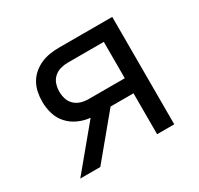

<svg xmlns="http://www.w3.org/2000/svg" viewBox="-117 -662 834 805"><g transform="rotate(-30 300.0 -260.0)"><path d="M57 0 222 -199Q192 -202 164.5 -214.5Q137 -227 117 -249Q97 -271 88.5 -300Q80 -329 80 -359Q80 -381 84.5 -403.5Q89 -426 100 -445.5Q111 -465 128.5 -480Q146 -495 166.5 -504Q187 -513 209.5 -516.5Q232 -520 254 -520H512V0H429V-198H318L154 0ZM254 -271H429V-447H254Q236 -447 218.5 -442Q201 -437 187.5 -424.5Q174 -412 168.5 -394.5Q163 -377 163 -359Q163 -341 168.5 -323.5Q174 -306 187.5 -293.5Q201 -281 218.5 -276Q236 -271 254 -271Z"/></g></svg>

Font: Iosevka Meiseki Sans
Style: Regular
Weight: 400
Monospace: yes
Designer: Belleve Invis
Foundry: Belleve Invis
Version: Version 11.2.6; ttfautohint (v1.8.4)